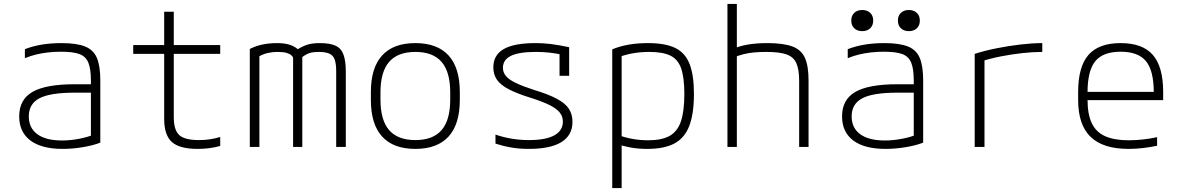

<svg xmlns="http://www.w3.org/2000/svg" viewBox="-20 -750 6040 980"><path d="M300 10Q192 10 135 -33Q78 -76 78 -156Q78 -242 146 -281Q214 -320 361 -320H466V-277H360Q236 -277 181.5 -248.5Q127 -220 127 -156Q127 -97 170.5 -65Q214 -33 296 -33Q339 -33 383.5 -41.5Q428 -50 458 -63L444 -35V-339Q444 -398 431 -430Q418 -462 385.5 -474Q353 -486 292 -486Q257 -486 226 -482.5Q195 -479 165.5 -472Q136 -465 107 -453V-499Q145 -514 191.5 -522Q238 -530 294 -530Q370 -530 413.5 -513Q457 -496 474.5 -454.5Q492 -413 492 -340V-22Q457 -8 404 1Q351 10 300 10Z M988 10Q897 10 857.5 -25Q818 -60 818 -143V-475H660V-520H818V-690H867V-520H1104V-475H867V-152Q867 -86 895 -60.5Q923 -35 995 -35Q1025 -35 1052 -39Q1079 -43 1104 -51V-5Q1076 3 1047 6.5Q1018 10 988 10Z M1255 0V-500Q1284 -515 1318.5 -522.5Q1353 -530 1395 -530Q1430 -530 1455.5 -522.5Q1481 -515 1500 -499Q1530 -517 1554 -523.5Q1578 -530 1613 -530Q1663 -530 1692 -517Q1721 -504 1733 -472Q1745 -440 1745 -385V0H1696V-385Q1696 -424 1688.5 -445.5Q1681 -467 1661.5 -476Q1642 -485 1606 -485Q1580 -485 1562.5 -480Q1545 -475 1523 -459V0H1476V-454Q1476 -459 1468 -467Q1460 -475 1443 -480Q1426 -485 1397 -485Q1343 -485 1304 -463V0Z M2100 10Q1988 10 1930.5 -53Q1873 -116 1873 -240V-280Q1873 -404 1930.5 -467Q1988 -530 2100 -530Q2212 -530 2269.5 -467Q2327 -404 2327 -280V-240Q2327 -116 2269.5 -53Q2212 10 2100 10ZM2100 -35Q2190 -35 2234 -86Q2278 -137 2278 -242V-278Q2278 -383 2234 -434Q2190 -485 2100 -485Q2010 -485 1966 -434Q1922 -383 1922 -278V-242Q1922 -137 1966 -86Q2010 -35 2100 -35Z M2679 10Q2631 10 2590 3Q2549 -4 2509 -17V-63Q2550 -49 2592.5 -42Q2635 -35 2680 -35Q2765 -35 2809 -59Q2853 -83 2853 -130Q2853 -155 2837.5 -175Q2822 -195 2786.5 -213Q2751 -231 2691 -250Q2620 -272 2577.5 -294Q2535 -316 2516.5 -343Q2498 -370 2498 -406Q2498 -469 2551 -499.5Q2604 -530 2713 -530Q2753 -530 2790.5 -525.5Q2828 -521 2885 -509V-363H2836V-502L2863 -468Q2817 -478 2784 -481.5Q2751 -485 2715 -485Q2629 -485 2588 -465Q2547 -445 2547 -404Q2547 -381 2562 -362.5Q2577 -344 2612 -327Q2647 -310 2706 -291Q2779 -269 2822 -246Q2865 -223 2883.5 -195Q2902 -167 2902 -128Q2902 -60 2846 -25Q2790 10 2679 10Z M3105 -498Q3180 -530 3288 -530Q3375 -530 3426 -505.5Q3477 -481 3499.5 -424Q3522 -367 3522 -270Q3522 -169 3498 -107Q3474 -45 3422 -17.5Q3370 10 3284 10Q3236 10 3196.5 2.5Q3157 -5 3126 -16L3138 -60Q3173 -47 3211 -40.5Q3249 -34 3288 -34Q3358 -34 3398 -56.5Q3438 -79 3455.5 -130.5Q3473 -182 3473 -270Q3473 -353 3457 -400Q3441 -447 3402 -466Q3363 -485 3294 -485Q3250 -485 3210.5 -478Q3171 -471 3137 -458L3153 -489V210H3105Z M4059 -338Q4059 -396 4044.5 -428Q4030 -460 3994 -472.5Q3958 -485 3891 -485Q3859 -485 3830.5 -482.5Q3802 -480 3775.5 -473.5Q3749 -467 3721 -455L3714 -498Q3753 -515 3797 -522.5Q3841 -530 3897 -530Q3978 -530 4024 -513Q4070 -496 4088.5 -454.5Q4107 -413 4107 -340V0H4059ZM3693 0V-730H3741V0Z M4500 10Q4392 10 4335 -33Q4278 -76 4278 -156Q4278 -242 4346 -281Q4414 -320 4561 -320H4666V-277H4560Q4436 -277 4381.5 -248.5Q4327 -220 4327 -156Q4327 -97 4370.5 -65Q4414 -33 4496 -33Q4539 -33 4583.5 -41.5Q4628 -50 4658 -63L4644 -35V-339Q4644 -398 4631 -430Q4618 -462 4585.5 -474Q4553 -486 4492 -486Q4457 -486 4426 -482.5Q4395 -479 4365.5 -472Q4336 -465 4307 -453V-499Q4345 -514 4391.5 -522Q4438 -530 4494 -530Q4570 -530 4613.5 -513Q4657 -496 4674.5 -454.5Q4692 -413 4692 -340V-22Q4657 -8 4604 1Q4551 10 4500 10ZM4381 -591Q4356 -591 4340.5 -605.5Q4325 -620 4325 -645Q4325 -670 4340.5 -684.5Q4356 -699 4381 -699Q4406 -699 4421.5 -684.5Q4437 -670 4437 -645Q4437 -620 4421.5 -605.5Q4406 -591 4381 -591ZM4619 -591Q4594 -591 4578.5 -605.5Q4563 -620 4563 -645Q4563 -670 4578.5 -684.5Q4594 -699 4619 -699Q4644 -699 4659.5 -684.5Q4675 -670 4675 -645Q4675 -620 4659.5 -605.5Q4644 -591 4619 -591Z M4955 -475Q5008 -492 5069 -504Q5130 -516 5190 -523Q5250 -530 5300 -530V-485Q5253 -485 5198.5 -479Q5144 -473 5090 -462.5Q5036 -452 4990 -437L5005 -461V0H4955Z M5740 10Q5610 10 5546.5 -51.5Q5483 -113 5483 -240V-280Q5483 -409 5535.5 -469.5Q5588 -530 5700 -530Q5812 -530 5864.5 -469.5Q5917 -409 5917 -280V-239H5509V-281H5886L5869 -265V-279Q5869 -389 5829.5 -437.5Q5790 -486 5700 -486Q5610 -486 5570.5 -437.5Q5531 -389 5531 -279V-241Q5531 -167 5552.5 -121.5Q5574 -76 5620.5 -55Q5667 -34 5741 -34Q5776 -34 5813 -38Q5850 -42 5886 -50V-6Q5853 1 5815 5.5Q5777 10 5740 10Z"/></svg>

Font: M PLUS Code Latin Expanded Light
Style: Regular
Weight: 300
Width: 7
Designer: Coji Morishita
Foundry: UNDERFOREST DESIGN
Version: Version 1.002; ttfautohint (v1.8.3)